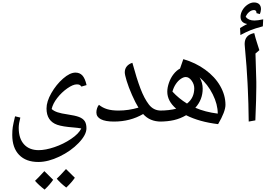

<svg xmlns="http://www.w3.org/2000/svg" viewBox="-20 -983 2201 1568"><path d="M644 65.9Q614.3 60.5 582 58.1Q490.7 51.3 447.5 36.1Q404.3 21 382.1 -12.2Q359.9 -45.4 359.9 -97.2Q359.9 -153.8 399.4 -222.9Q439 -292 494.9 -341.1Q550.8 -390.1 596.2 -390.1Q630.9 -390.1 652.6 -366.9Q674.3 -343.8 687 -288.1L645 -275.9Q636.7 -287.1 628.9 -290.5Q621.1 -293.9 606.9 -293.9Q576.2 -293.9 529.8 -261.5Q483.4 -229 447.5 -182.9Q411.6 -136.7 401.9 -92.8Q419.4 -76.2 450.4 -65.9Q481.4 -55.7 531.2 -48.8Q594.2 -39.6 625.5 -27.6Q656.7 -15.6 671.4 5.6Q686 26.9 686 64.9Q686 118.2 622.3 184.6Q558.6 251 465.8 295.4Q373 339.8 293 339.8Q192.4 339.8 136.2 282Q80.1 224.1 80.1 119.1Q80.1 82.5 84.2 54.9Q88.4 27.3 103 -33.2L146 -22.9Q132.8 27.3 132.8 61Q132.8 147.9 176 195.6Q219.2 243.2 295.9 243.2Q351.6 243.2 424.6 218.5Q497.6 193.8 560.3 151.6Q623 109.4 644 65.9ZM414.1 485.4Q387.2 524.9 344.2 565.4Q295.9 528.3 266.1 493.7Q289.1 472.7 342.3 414.6Q352.5 425.8 414.1 485.4ZM591.3 468.8Q564.9 507.3 521 548.8Q475.1 513.7 443.4 476.6Q463.9 458 519 397.5Q529.8 409.2 591.3 468.8Z M1293.9 9.8Q1203.6 9.8 1148.9 -51.8Q1043.5 9.8 911.1 9.8Q840.3 9.8 803.7 -9.3Q767.1 -28.3 767.1 -64.9Q767.1 -82 772.7 -98.9Q778.3 -115.7 788.1 -127Q817.4 -103 855 -91.6Q892.6 -80.1 948.2 -80.1Q1028.8 -80.1 1110.8 -104Q1086.4 -143.1 1058.1 -207.3Q1029.8 -271.5 1014.4 -322.3Q999 -373 999 -392.1Q999 -420.9 1015.4 -440.9Q1031.7 -460.9 1061 -470.2Q1096.2 -340.8 1127.2 -259.5Q1158.2 -178.2 1196 -129.2Q1233.9 -80.1 1293.9 -80.1Q1304.2 -80.1 1304.2 -69.8V0Q1304.2 9.8 1293.9 9.8Z M1284.2 9.8Q1274.4 9.8 1274.4 0V-71.8Q1274.4 -80.1 1284.2 -80.1Q1360.8 -80.1 1418.9 -95.2Q1346.2 -157.7 1346.2 -233.9Q1346.2 -268.1 1359.9 -307.4Q1373.5 -346.7 1397.5 -377.4Q1421.4 -408.2 1450.2 -422.9L1477.1 -500Q1577.1 -471.2 1656.2 -413.6Q1735.4 -356 1778.3 -280.8Q1821.3 -205.6 1821.3 -127Q1821.3 -71.8 1761.2 30.8Q1609.4 12.7 1500 -42Q1452.6 -14.2 1400.4 -2.2Q1348.1 9.8 1284.2 9.8ZM1388.2 -234.9Q1440.4 -178.2 1507.3 -137.2Q1566.4 -183.1 1566.4 -262.2Q1566.4 -294.9 1544.9 -324.5Q1523.4 -354 1497.1 -354Q1478.5 -354 1456.1 -338.6Q1433.6 -323.2 1415.8 -296.6Q1397.9 -270 1388.2 -234.9ZM1635.3 -258.8Q1635.3 -169.4 1575.2 -103Q1655.3 -67.9 1758.3 -55.2Q1758.3 -130.9 1717.5 -212.6Q1676.8 -294.4 1610.4 -351.1Q1635.3 -307.6 1635.3 -258.8Z M2066.4 -545.9Q2073.2 -347.7 2073.2 -314.9V-272Q2073.2 -185.5 2065.4 0L2011.2 9.8Q2009.3 -149.4 2003.9 -254.9L2001.5 -306.2Q1996.1 -424.8 1979 -607.9L1978 -624Q1978 -660.6 1996.8 -682.6Q2015.6 -704.6 2056.2 -712.9Q2067.4 -668.5 2077.1 -639.2L2098.1 -573.2ZM2073.7 -876 2074.7 -881.8Q2074.7 -888.2 2069.3 -894.5Q2064 -900.9 2055.7 -900.9Q2033.2 -900.9 2014.2 -884.5Q1995.1 -868.2 1986.3 -845.2Q2009.8 -815.4 2058.1 -815.4Q2084.5 -815.4 2129.4 -825.2L2126.5 -768.1Q2062.5 -751 2026.6 -736.6Q1990.7 -722.2 1943.4 -696.8L1940.4 -753.9Q1954.1 -763.2 1969.2 -771Q1984.4 -778.8 1998.5 -787.1Q1944.3 -796.9 1944.3 -846.2Q1944.3 -873 1960 -900.1Q1975.6 -927.2 2002 -945.1Q2028.3 -962.9 2053.7 -962.9Q2082 -962.9 2096.7 -948.7Q2111.3 -934.6 2111.3 -908.2Q2111.3 -899.9 2108.4 -887.7Q2105.5 -875.5 2101.6 -868.2Z"/></svg>

Font: Sahl Naskh
Style: Regular
Weight: 400
Designer: Pascal Zoghbi
Version: Version 1.001